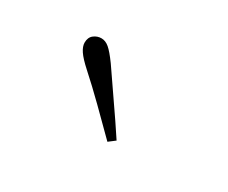

<svg xmlns="http://www.w3.org/2000/svg" viewBox="-49 -924 527 443"><g transform="rotate(30 215.0 -703.0)"><path d="M271 -616 254 -603Q222 -635 190.5 -666Q159 -697 130 -723Q110 -741 102 -753Q94 -765 94 -775Q94 -789 103 -796Q112 -803 123 -803Q134 -803 144 -794.5Q154 -786 170 -764Q193 -730 219.5 -692Q246 -654 271 -616Z"/></g></svg>

Font: Noto Serif HK ExtraLight
Style: Regular
Weight: 200
Designer: Ryoko NISHIZUKA 西塚涼子 (kana & ideographs); Frank Grießhammer (Latin, Greek & Cyrillic); Wenlong ZHANG 张文龙 (bopomofo); San
Foundry: Adobe
Version: Version 2.002-H1;hotconv 1.1.0;makeotfexe 2.6.0